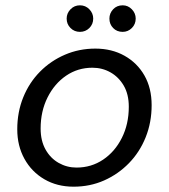

<svg xmlns="http://www.w3.org/2000/svg" viewBox="-20 -691 636 723"><path d="M257 12Q195 12 147 -16Q99 -44 72 -93Q45 -142 45 -204Q45 -269 67.5 -324.5Q90 -380 130.5 -421Q171 -462 224.5 -485Q278 -508 339 -508Q401 -508 449 -481Q497 -454 524 -406.5Q551 -359 551 -295Q551 -230 528.5 -174Q506 -118 465.5 -76.5Q425 -35 372 -11.5Q319 12 257 12ZM268 -60Q324 -60 368.5 -90Q413 -120 439 -172Q465 -224 465 -289Q465 -336 446 -368.5Q427 -401 396 -418.5Q365 -436 328 -436Q273 -436 229 -406Q185 -376 159 -324Q133 -272 133 -207Q133 -161 151.5 -128Q170 -95 201 -77.5Q232 -60 268 -60ZM281 -571Q260 -571 245.5 -585.5Q231 -600 231 -621Q231 -641 245.5 -656Q260 -671 281 -671Q302 -671 316.5 -656Q331 -641 331 -621Q331 -600 316.5 -585.5Q302 -571 281 -571ZM442 -571Q420 -571 406 -585.5Q392 -600 392 -621Q392 -641 406 -656Q420 -671 442 -671Q462 -671 476.5 -656Q491 -641 491 -621Q491 -600 476.5 -585.5Q462 -571 442 -571Z"/></svg>

Font: DM Sans 24pt
Style: Italic
Weight: 400
Italic angle: -10°
Designer: Colophon Foundry, Jonny Pinhorn
Foundry: Colophon Foundry
Version: Version 4.004;gftools[0.9.30]